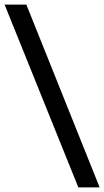

<svg xmlns="http://www.w3.org/2000/svg" viewBox="-32 -763 455 838"><path d="M310 55 -12 -743H83L403 55Z"/></svg>

Font: Saira SemiExpanded Medium
Style: Regular
Weight: 500
Width: 6
Designer: Hector Gatti with collaboration of the Omnibus-Type team
Foundry: Omnibus-Type
Version: Version 1.101